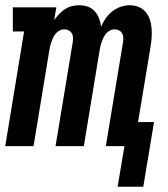

<svg xmlns="http://www.w3.org/2000/svg" viewBox="-22 -558 642 733"><path d="M427 155 453 0H382L448 -399Q449 -408 448.5 -416.5Q448 -425 443.5 -432Q439 -439 431.5 -442.5Q424 -446 415 -446Q406 -446 397.5 -441.5Q389 -437 383 -430Q377 -423 373 -414.5Q369 -406 366 -397.5Q363 -389 361 -380.5Q359 -372 358 -364L298 0H190L256 -399Q257 -408 256.5 -416.5Q256 -425 251.5 -432Q247 -439 239.5 -442.5Q232 -446 223 -446Q214 -446 205.5 -441.5Q197 -437 191 -430Q185 -423 181 -414.5Q177 -406 174 -397.5Q171 -389 169 -380.5Q167 -372 166 -364L106 0H-2L70 -438H27V-530H193L185 -481Q193 -493 203.5 -504Q214 -515 226 -523Q238 -531 252 -534.5Q266 -538 280 -538Q280 -538 280 -538Q280 -538 280 -538Q298 -538 313.5 -532.5Q329 -527 339.5 -515Q350 -503 356 -488Q362 -473 364 -456Q371 -473 381.5 -488Q392 -503 406.5 -514.5Q421 -526 438.5 -532Q456 -538 472 -538Q490 -538 506 -532Q522 -526 533 -513.5Q544 -501 549.5 -485Q555 -469 556.5 -452Q558 -435 557 -417Q556 -399 553 -381L505 -92H566L525 155Z"/></svg>

Font: Iosevka Slab Semibold Extended
Style: Italic
Weight: 600
Width: 7
Italic angle: -9°
Monospace: yes
Designer: Belleve Invis
Foundry: Belleve Invis
Version: Version 11.1.0; ttfautohint (v1.8.3)